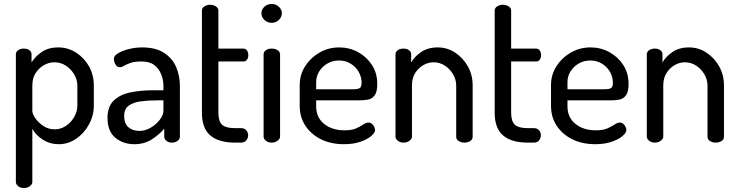

<svg xmlns="http://www.w3.org/2000/svg" viewBox="-20 -719 3724 968"><path d="M100 229Q83 229 71.5 219.5Q60 210 60 199V-445Q60 -458 71.5 -466Q83 -474 100 -474Q117 -474 128 -466Q139 -458 139 -445V-404Q156 -433 190 -456.5Q224 -480 273 -480Q323 -480 364 -453.5Q405 -427 429 -384Q453 -341 453 -288V-186Q453 -136 428.5 -91.5Q404 -47 364 -19.5Q324 8 276 8Q231 8 195 -15.5Q159 -39 143 -70V199Q143 210 130.5 219.5Q118 229 100 229ZM256 -67Q286 -67 312 -84Q338 -101 354 -129Q370 -157 370 -186V-288Q370 -317 354 -344Q338 -371 312 -388Q286 -405 254 -405Q227 -405 201.5 -390.5Q176 -376 159.5 -350.5Q143 -325 143 -288V-159Q143 -146 157.5 -124Q172 -102 197.5 -84.5Q223 -67 256 -67Z M657 8Q601 8 561.5 -24.5Q522 -57 522 -125Q522 -180 552 -210.5Q582 -241 634.5 -252.5Q687 -264 756 -264H804V-285Q804 -315 793 -343.5Q782 -372 758.5 -390.5Q735 -409 694 -409Q659 -409 638.5 -402Q618 -395 606 -387.5Q594 -380 585 -380Q570 -380 562 -394.5Q554 -409 554 -422Q554 -438 576 -451Q598 -464 631 -472Q664 -480 696 -480Q766 -480 808 -452Q850 -424 868.5 -380Q887 -336 887 -286V-30Q887 -18 875.5 -9Q864 0 846 0Q830 0 819 -9Q808 -18 808 -30V-70Q782 -40 745 -16Q708 8 657 8ZM683 -59Q712 -59 739.5 -75Q767 -91 785.5 -115Q804 -139 804 -161V-213H769Q727 -213 689.5 -208Q652 -203 629 -186.5Q606 -170 606 -134Q606 -95 628 -77Q650 -59 683 -59Z M1164 0Q1083 0 1040.5 -36Q998 -72 998 -151V-666Q998 -679 1011 -687Q1024 -695 1039 -695Q1055 -695 1068 -687Q1081 -679 1081 -666V-474H1207Q1219 -474 1225.5 -464Q1232 -454 1232 -441Q1232 -428 1225.5 -418.5Q1219 -409 1207 -409H1081V-151Q1081 -108 1099.5 -90.5Q1118 -73 1164 -73H1195Q1213 -73 1222 -62Q1231 -51 1231 -37Q1231 -23 1222 -11.5Q1213 0 1195 0Z M1350 0Q1332 0 1320.5 -9.5Q1309 -19 1309 -30V-445Q1309 -458 1320.5 -466Q1332 -474 1350 -474Q1367 -474 1379.5 -466Q1392 -458 1392 -445V-30Q1392 -19 1379.5 -9.5Q1367 0 1350 0ZM1350 -604Q1328 -604 1313 -618.5Q1298 -633 1298 -652Q1298 -671 1313 -685Q1328 -699 1350 -699Q1371 -699 1386 -685Q1401 -671 1401 -652Q1401 -633 1386 -618.5Q1371 -604 1350 -604Z M1714 8Q1649 8 1599 -16.5Q1549 -41 1520 -84.5Q1491 -128 1491 -186V-291Q1491 -342 1518.5 -385Q1546 -428 1591 -454Q1636 -480 1690 -480Q1742 -480 1785.5 -456Q1829 -432 1855.5 -391Q1882 -350 1882 -296Q1882 -256 1869 -238.5Q1856 -221 1836 -217Q1816 -213 1794 -213H1574V-183Q1574 -127 1614 -94.5Q1654 -62 1717 -62Q1754 -62 1776 -72Q1798 -82 1812 -91.5Q1826 -101 1837 -101Q1848 -101 1855.5 -94.5Q1863 -88 1867 -79Q1871 -70 1871 -63Q1871 -50 1852 -33.5Q1833 -17 1797.5 -4.5Q1762 8 1714 8ZM1574 -269H1759Q1786 -269 1794.5 -275.5Q1803 -282 1803 -301Q1803 -331 1788.5 -356.5Q1774 -382 1748 -398Q1722 -414 1689 -414Q1658 -414 1632 -399.5Q1606 -385 1590 -360Q1574 -335 1574 -305Z M2015 0Q1997 0 1985.5 -9.5Q1974 -19 1974 -30V-445Q1974 -458 1985.5 -466Q1997 -474 2015 -474Q2031 -474 2042 -466Q2053 -458 2053 -445V-404Q2069 -433 2103 -456.5Q2137 -480 2187 -480Q2235 -480 2275 -453.5Q2315 -427 2339 -384Q2363 -341 2363 -288V-30Q2363 -15 2350 -7.5Q2337 0 2321 0Q2306 0 2293 -7.5Q2280 -15 2280 -30V-288Q2280 -317 2264.5 -344Q2249 -371 2223 -388Q2197 -405 2166 -405Q2139 -405 2114 -390.5Q2089 -376 2073 -350.5Q2057 -325 2057 -288V-30Q2057 -19 2044.5 -9.5Q2032 0 2015 0Z M2640 0Q2559 0 2516.5 -36Q2474 -72 2474 -151V-666Q2474 -679 2487 -687Q2500 -695 2515 -695Q2531 -695 2544 -687Q2557 -679 2557 -666V-474H2683Q2695 -474 2701.5 -464Q2708 -454 2708 -441Q2708 -428 2701.5 -418.5Q2695 -409 2683 -409H2557V-151Q2557 -108 2575.5 -90.5Q2594 -73 2640 -73H2671Q2689 -73 2698 -62Q2707 -51 2707 -37Q2707 -23 2698 -11.5Q2689 0 2671 0Z M2981 8Q2916 8 2866 -16.5Q2816 -41 2787 -84.5Q2758 -128 2758 -186V-291Q2758 -342 2785.5 -385Q2813 -428 2858 -454Q2903 -480 2957 -480Q3009 -480 3052.5 -456Q3096 -432 3122.5 -391Q3149 -350 3149 -296Q3149 -256 3136 -238.5Q3123 -221 3103 -217Q3083 -213 3061 -213H2841V-183Q2841 -127 2881 -94.5Q2921 -62 2984 -62Q3021 -62 3043 -72Q3065 -82 3079 -91.5Q3093 -101 3104 -101Q3115 -101 3122.5 -94.5Q3130 -88 3134 -79Q3138 -70 3138 -63Q3138 -50 3119 -33.5Q3100 -17 3064.5 -4.5Q3029 8 2981 8ZM2841 -269H3026Q3053 -269 3061.5 -275.5Q3070 -282 3070 -301Q3070 -331 3055.5 -356.5Q3041 -382 3015 -398Q2989 -414 2956 -414Q2925 -414 2899 -399.5Q2873 -385 2857 -360Q2841 -335 2841 -305Z M3282 0Q3264 0 3252.5 -9.5Q3241 -19 3241 -30V-445Q3241 -458 3252.5 -466Q3264 -474 3282 -474Q3298 -474 3309 -466Q3320 -458 3320 -445V-404Q3336 -433 3370 -456.5Q3404 -480 3454 -480Q3502 -480 3542 -453.5Q3582 -427 3606 -384Q3630 -341 3630 -288V-30Q3630 -15 3617 -7.5Q3604 0 3588 0Q3573 0 3560 -7.5Q3547 -15 3547 -30V-288Q3547 -317 3531.5 -344Q3516 -371 3490 -388Q3464 -405 3433 -405Q3406 -405 3381 -390.5Q3356 -376 3340 -350.5Q3324 -325 3324 -288V-30Q3324 -19 3311.5 -9.5Q3299 0 3282 0Z"/></svg>

Font: Dosis Medium
Style: Regular
Weight: 500
Designer: EdgarTolentino, PabloImpallari, IginoMarini
Foundry: EdgarTolentino, PabloImpallari, IginoMarini
Version: Version 3.001; ttfautohint (v1.8.2)